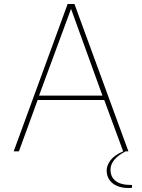

<svg xmlns="http://www.w3.org/2000/svg" viewBox="-20 -752 706 954"><path d="M48 0 316 -732H350L618 0H592L498 -255H167L74 0ZM174 -277H489L333 -708ZM615 182Q585 182 561 171.5Q537 161 523.5 141.5Q510 122 510 95Q510 70 529 44.5Q548 19 592 0H604Q568 18 548.5 41.5Q529 65 529 91Q529 127 554.5 147Q580 167 631 167H636V181Q630 182 625 182Q620 182 615 182Z"/></svg>

Font: Exo Thin Thin
Style: Regular
Weight: 250
Version: Version 2.000